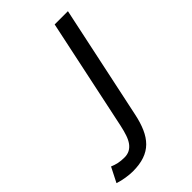

<svg xmlns="http://www.w3.org/2000/svg" viewBox="-376 -584 850 850"><g transform="rotate(-45 48.5 -159.5)"><path d="M112.8 22Q104 64.5 89.8 96.4Q75.7 128.4 54.2 149.9Q32.7 171.4 1.7 182.1Q-29.3 192.9 -71.8 192.9Q-89.4 192.9 -113.8 189.2Q-138.2 185.5 -160.2 178.2L-125 108.9Q-109.4 115.7 -92.5 119.4Q-75.7 123 -55.2 123Q-36.1 123 -22.2 115.7Q-8.3 108.4 2 94.5Q12.2 80.6 19.3 59.8Q26.4 39.1 32.2 12.2L143.1 -512.2H226.1Z"/></g></svg>

Font: Lorenzo Sans
Style: Italic
Weight: 400
Italic angle: -12°
Foundry: Intel Corporation
Version: Version 1.00; ttfautohint (v1.5)